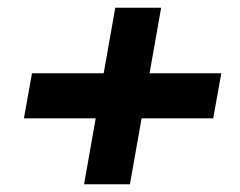

<svg xmlns="http://www.w3.org/2000/svg" viewBox="-20 -538 622 498"><path d="M198 -60 279 -518H398L317 -60ZM42 -231 63 -348H554L533 -231Z"/></svg>

Font: DM Sans 17pt ExtraBold
Style: Italic
Weight: 800
Italic angle: -10°
Version: Version 4.004;gftools[0.9.30]